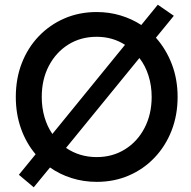

<svg xmlns="http://www.w3.org/2000/svg" viewBox="-20 -761 810 814"><path d="M123 33 60 -20 131 -107Q91 -154 69 -216Q47 -278 47 -350Q47 -428 72.5 -493.5Q98 -559 144.5 -607.5Q191 -656 253.5 -683Q316 -710 390 -710Q443 -710 491 -695.5Q539 -681 579 -655L649 -741L717 -694L641 -601Q684 -553 708.5 -489Q733 -425 733 -350Q733 -273 707.5 -207.5Q682 -142 635.5 -93Q589 -44 526.5 -17Q464 10 390 10Q334 10 283.5 -6Q233 -22 192 -51ZM157 -350Q157 -305 168.5 -265Q180 -225 202 -193L510 -571Q457 -605 390 -605Q322 -605 269.5 -572Q217 -539 187 -481.5Q157 -424 157 -350ZM390 -95Q457 -95 510 -128Q563 -161 593 -219Q623 -277 623 -350Q623 -398 609.5 -440.5Q596 -483 571 -515L260 -134Q317 -95 390 -95Z"/></svg>

Font: Lexend Deca
Style: Regular
Weight: 400
Designer: Bonnie Shaver-Troup, Thomas Jockin
Foundry: Lexend
Version: Version 1.008; ttfautohint (v1.8.4.7-5d5b)